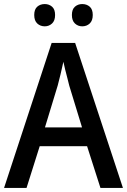

<svg xmlns="http://www.w3.org/2000/svg" viewBox="-20 -928 628 948"><path d="M476 0 410 -206H176L111 0H0L235 -716H351L587 0ZM322 -505Q319 -519 313 -541Q307 -563 301.5 -585.5Q296 -608 293 -623Q287 -594 279 -561.5Q271 -529 265 -506L202 -299H385ZM149 -854Q149 -882 164 -895Q179 -908 201 -908Q222 -908 237 -895Q252 -882 252 -854Q252 -826 237 -812Q222 -798 201 -798Q179 -798 164 -812Q149 -826 149 -854ZM335 -854Q335 -882 350 -895Q365 -908 386 -908Q408 -908 423 -895Q438 -882 438 -854Q438 -826 423 -812Q408 -798 386 -798Q365 -798 350 -812Q335 -826 335 -854Z"/></svg>

Font: Noto Sans Lao UI SemCond Med
Style: Regular
Weight: 500
Width: 4
Designer: Monotype Design Team
Foundry: Monotype Imaging Inc.
Version: Version 2.000; ttfautohint (v1.8.4.7-5d5b)